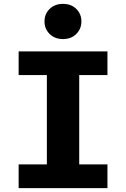

<svg xmlns="http://www.w3.org/2000/svg" viewBox="-20 -978 655 998"><path d="M538.5 -710.8V-587.7H391.8V-123.6H538.5V0H76.9V-123.6H223.6V-587.7H76.9V-710.8ZM307.7 -957.9Q349.7 -957.9 376.4 -931.8Q403.1 -905.6 403.1 -866.7Q403.1 -827.7 376.4 -801.3Q349.7 -774.9 307.7 -774.9Q265.1 -774.9 238.2 -801.3Q211.3 -827.7 211.3 -866.7Q211.3 -905.6 238.2 -931.8Q265.1 -957.9 307.7 -957.9Z"/></svg>

Font: FiraCode Nerd Font Mono
Style: Bold
Weight: 700
Monospace: yes
Designer: Carrois Corporate, Edenspiekermann AG, Nikita Prokopov
Foundry: Carrois Corporate, Edenspiekermann AG, Nikita Prokopov
Version: Version 6.002;Nerd Fonts 3.3.0